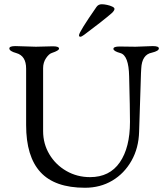

<svg xmlns="http://www.w3.org/2000/svg" viewBox="-20 -870 778 904"><path d="M376 -706Q364 -697 358 -697Q352 -697 352 -704Q352 -719 434 -837Q443 -850 459 -850Q470 -850 484 -847Q498 -844 508.5 -839Q519 -834 519 -828Q519 -820 506 -808Q484 -789 451.5 -763.5Q419 -738 376 -706ZM618 -650 699 -653Q728 -653 728 -642Q728 -630 695 -622Q648 -613 645 -547Q644 -542 642 -467.5Q640 -393 635 -250Q633 -173 599 -113Q565 -53 508.5 -19.5Q452 14 380 14Q238 14 170.5 -59.5Q103 -133 103 -281V-547Q103 -607 57 -620Q24 -629 24 -642Q24 -653 53 -653L149 -650L229 -652Q258 -652 258 -641Q258 -632 225 -621Q211 -617 197 -596.5Q183 -576 183 -549V-253Q183 -193 212.5 -143.5Q242 -94 292.5 -65Q343 -36 404 -36Q496 -36 544 -105.5Q592 -175 592 -296Q592 -327 591 -380.5Q590 -434 588 -511Q586 -609 547 -620Q514 -629 514 -640Q514 -651 543 -651Z"/></svg>

Font: Benne
Style: Regular
Weight: 400
Designer: John-Daniel Harrington
Version: Version 1.001